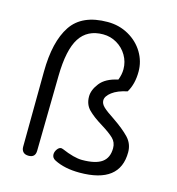

<svg xmlns="http://www.w3.org/2000/svg" viewBox="-109 -825 851 922"><g transform="rotate(15 317.0 -364.0)"><path d="M244 -23Q226 -32 226 -50Q226 -63 235 -75.5Q244 -88 255 -88L263 -86Q326 -59 365 -59Q432 -59 463.5 -81.5Q495 -104 495 -152Q495 -181 475.5 -200Q456 -219 414 -245Q368 -273 343.5 -298Q319 -323 319 -362Q319 -395 346 -429.5Q373 -464 434 -477Q445 -504 445 -531Q445 -568 426.5 -599.5Q408 -631 376.5 -649.5Q345 -668 308 -668Q230 -668 192 -609Q154 -550 152 -420L146 -47Q146 -12 112 -12Q94 -12 85 -21.5Q76 -31 76 -47L79 -421Q80 -571 133.5 -651Q187 -731 314 -731Q371 -731 418 -704.5Q465 -678 491.5 -634Q518 -590 518 -539Q518 -477 492 -434Q444 -424 417 -403.5Q390 -383 390 -362Q390 -345 406.5 -329.5Q423 -314 460 -290Q513 -254 541.5 -224Q570 -194 570 -152Q570 3 369 3Q295 3 244 -23Z"/></g></svg>

Font: Mali
Style: Regular
Weight: 400
Version: Version 1.000; ttfautohint (v1.6)